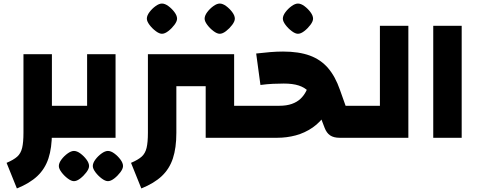

<svg xmlns="http://www.w3.org/2000/svg" viewBox="-20 -775 2687 1080"><path d="M271 0V-180H340V0ZM75 285 17 141Q57 124 77 106Q97 88 104.5 57Q112 26 112 -28V-470H272V-28Q272 57 252.5 116Q233 175 190 215.5Q147 256 75 285ZM340 0V-180Q349 -180 354.5 -155Q360 -130 360 -90Q360 -48 354.5 -24Q349 0 340 0Z M340 0V-180H551L470 -99V-470H630V0ZM340 0Q331 0 325.5 -24Q320 -48 320 -90Q320 -130 325.5 -155Q331 -180 340 -180ZM396 244Q381 244 361 229Q341 214 326 194Q311 174 311 159Q311 142 325.5 122.5Q340 103 360 88.5Q380 74 396 74Q413 74 432.5 88.5Q452 103 466.5 122.5Q481 142 481 159Q481 174 466 194Q451 214 431.5 229Q412 244 396 244ZM587 244Q572 244 552 229Q532 214 517 194Q502 174 502 159Q502 142 516.5 122.5Q531 103 551 88.5Q571 74 587 74Q604 74 623.5 88.5Q643 103 657.5 122.5Q672 142 672 159Q672 174 657 194Q642 214 622.5 229Q603 244 587 244Z M775 285 717 141Q757 124 777 106Q797 88 804.5 57Q812 26 812 -28V-470H972V-28Q972 57 952.5 116Q933 175 890 215.5Q847 256 775 285ZM971 -290V-470H1137V-290ZM1137 0V-470H1297V-180H1367V0ZM1367 0V-180Q1376 -180 1381.5 -155Q1387 -130 1387 -90Q1387 -48 1381.5 -24Q1376 0 1367 0ZM1216 -585Q1201 -585 1181 -600Q1161 -615 1146 -635Q1131 -655 1131 -670Q1131 -687 1145.5 -706.5Q1160 -726 1180 -740.5Q1200 -755 1216 -755Q1233 -755 1252.5 -740.5Q1272 -726 1286.5 -706.5Q1301 -687 1301 -670Q1301 -655 1286 -635Q1271 -615 1251.5 -600Q1232 -585 1216 -585ZM891 -585Q876 -585 856 -600Q836 -615 821 -635Q806 -655 806 -670Q806 -687 820.5 -706.5Q835 -726 855 -740.5Q875 -755 891 -755Q908 -755 927.5 -740.5Q947 -726 961.5 -706.5Q976 -687 976 -670Q976 -655 961 -635Q946 -615 926.5 -600Q907 -585 891 -585Z M1890 0Q1857 0 1837 -13.5Q1817 -27 1806 -56L1749 -205Q1737 -238 1715.5 -260.5Q1694 -283 1660.5 -294Q1627 -305 1576 -305Q1548 -305 1515 -303.5Q1482 -302 1445 -297L1421 -474Q1463 -479 1500.5 -482Q1538 -485 1572 -485Q1661 -485 1722.5 -462.5Q1784 -440 1825 -392.5Q1866 -345 1892 -270L1924 -180H1987V0ZM1367 0V-180H1551Q1592 -180 1621.5 -190.5Q1651 -201 1670.5 -219.5Q1690 -238 1702.5 -263Q1715 -288 1723 -318L1872 -270Q1851 -192 1817 -140Q1783 -88 1738.5 -57.5Q1694 -27 1643.5 -13.5Q1593 0 1540 0ZM1987 0V-180Q1996 -180 2001.5 -155Q2007 -130 2007 -90Q2007 -48 2001.5 -24Q1996 0 1987 0ZM1367 0Q1358 0 1352.5 -24Q1347 -48 1347 -90Q1347 -130 1352.5 -155Q1358 -180 1367 -180ZM1656 -585Q1641 -585 1621 -600Q1601 -615 1586 -635Q1571 -655 1571 -670Q1571 -687 1585.5 -706.5Q1600 -726 1620 -740.5Q1640 -755 1656 -755Q1673 -755 1692.5 -740.5Q1712 -726 1726.5 -706.5Q1741 -687 1741 -670Q1741 -655 1726 -635Q1711 -615 1691.5 -600Q1672 -585 1656 -585Z M1987 0V-180H2117V-630H2277V0ZM1987 0Q1978 0 1972.5 -24Q1967 -48 1967 -90Q1967 -130 1972.5 -155Q1978 -180 1987 -180Z M2417 0V-630H2577V0Z"/></svg>

Font: Changa ExtraBold
Style: Regular
Weight: 800
Designer: Eduardo Rodriguez Tunni
Foundry: Eduardo Rodriguez Tunni
Version: Version 3.002; ttfautohint (v1.8.2)